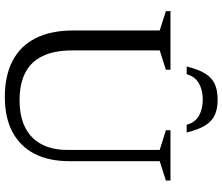

<svg xmlns="http://www.w3.org/2000/svg" viewBox="-83 -827 920 794"><g transform="rotate(90 377.0 -430.0)"><path d="M600 -248.5V-630.5L518.5 -656V-675H726.5V-656L646.5 -630.5V-256.5Q646.5 -171.5 615.5 -112Q584.5 -52.5 525.2 -21.2Q466 10 381 10Q293 10 231.5 -22Q170 -54 138 -117.2Q106 -180.5 106 -273.5V-630.5L26 -656V-675H268.5V-656L188.5 -630.5V-268.5Q188.5 -195.5 211.5 -147Q234.5 -98.5 280.2 -74.8Q326 -51 395 -51Q461.5 -51 507 -74Q552.5 -97 576.2 -141Q600 -185 600 -248.5ZM391.5 -808.5Q352.5 -808.5 324.5 -792.5Q296.5 -776.5 287 -742H255Q267 -791 284.5 -819Q302 -847 328 -858.5Q354 -870 391.5 -870Q429.5 -870 455.2 -858.5Q481 -847 498.5 -819Q516 -791 528 -742H496Q486.5 -776.5 458.8 -792.5Q431 -808.5 391.5 -808.5Z"/></g></svg>

Font: Newsreader 24pt
Style: Regular
Weight: 400
Designer: Hugues Gentile
Foundry: Production Type
Version: Version 1.003